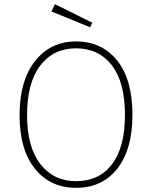

<svg xmlns="http://www.w3.org/2000/svg" viewBox="-20 -892 730 922"><path d="M345 -660Q237 -660 173.5 -577.5Q110 -495 110 -339Q110 -186 174 -104Q238 -22 345 -22Q456 -22 518 -103.5Q580 -185 580 -340Q580 -497 517 -578.5Q454 -660 345 -660ZM345 -693Q469 -693 542.5 -601.5Q616 -510 616 -340Q616 -175 543.5 -82.5Q471 10 345 10Q222 10 148 -81.5Q74 -173 74 -339Q74 -505 148.5 -599Q223 -693 345 -693ZM423 -783 413 -761 227 -837 244 -872Z"/></svg>

Font: FiraSans
Style: Regular
Weight: 200
Designer: Carrois Corporate & Edenspiekermann AG
Foundry: Carrois Corporate GbR & Edenspiekermann AG
Version: Version 3.106;PS 003.106;hotconv 1.0.70;makeotf.lib2.5.58329